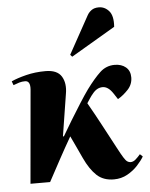

<svg xmlns="http://www.w3.org/2000/svg" viewBox="-57 -866 724 926"><g transform="rotate(-5 305.0 -402.5)"><path d="M230 -215 234 -213Q253 -246 278 -287Q303 -328 327.5 -366.5Q352 -405 370 -430Q407 -480 437 -508Q467 -536 508 -536Q541 -536 562 -518.5Q583 -501 583 -469Q583 -435 559.5 -410Q536 -385 510 -370L491 -399Q468 -434 441 -434Q413 -434 392 -407Q384 -398 375.5 -385Q367 -372 361 -363Q393 -307 422.5 -251.5Q452 -196 483 -138Q501 -104 511 -88Q521 -72 528.5 -67Q536 -62 544 -62Q557 -62 568.5 -72Q580 -82 592 -96L605 -84Q594 -65 573 -42Q552 -19 522.5 -2.5Q493 14 457 14Q406 14 374 -16Q342 -46 316 -102Q303 -131 290 -158Q277 -185 265 -211Q235 -159 206.5 -106.5Q178 -54 149 0H54L94 -453Q97 -495 71 -495Q56 -495 42.5 -491Q29 -487 14 -481L7 -500Q35 -513 79 -524Q123 -535 173 -535Q230 -535 250.5 -501.5Q271 -468 262 -417ZM400 -786Q407 -799 420.5 -809Q434 -819 456 -819Q485 -819 505.5 -795.5Q526 -772 522 -719L308 -593L299 -603Z"/></g></svg>

Font: Literata 72pt ExtraBold
Style: Italic
Weight: 800
Italic angle: -2°
Designer: Latin by Veronika Burian and Jose Scaglione. Greek by Irene Vlachou. Cyrillic by Vera Evstafieva
Foundry: TypeTogether
Version: Version 3.002